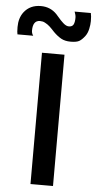

<svg xmlns="http://www.w3.org/2000/svg" viewBox="-118 -984 509 1020"><g transform="rotate(5 136.5 -473.5)"><path d="M30.8 -786.1H-53.2Q-56.2 -796.4 -56.2 -825.2Q-56.2 -873 -32.2 -904.8Q0 -946.8 58.1 -946.8Q108.9 -946.8 143.1 -911.1Q146.5 -907.7 155.5 -897Q164.6 -886.2 170.2 -880.4Q175.8 -874.5 184.1 -866.9Q192.4 -859.4 200 -855.7Q207.5 -852.1 214.8 -852.1Q232.9 -852.1 239.5 -864.5Q246.1 -877 246.1 -900.9Q246.1 -915 238.8 -933.1H325.2Q329.1 -917.5 329.1 -890.1Q329.1 -871.1 324 -847.9Q318.8 -824.7 307.1 -809.1Q291.5 -788.6 277.1 -780.3Q262.7 -772 231 -772Q201.2 -772 180.7 -783.4Q160.2 -794.9 140.1 -814.9Q139.2 -815.9 131.8 -823.7Q124.5 -831.5 121.8 -834.2Q119.1 -836.9 112.1 -843.5Q105 -850.1 100.1 -853Q95.2 -856 88.1 -860.1Q81.1 -864.3 74.2 -865.7Q67.4 -867.2 60.1 -867.2Q22 -867.2 22 -813Q22 -797.9 30.8 -786.1ZM85 -700.2H205.1V0H85Z"/></g></svg>

Font: Copperplate Sans CC Heavy
Style: Regular
Weight: 400
Designer: indestructible type*
Foundry: Cowboy Collective
Version: Version 1.000